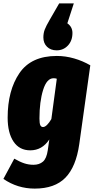

<svg xmlns="http://www.w3.org/2000/svg" viewBox="-35 -883 551 1129"><path d="M496 -499 431 -35Q412 98 349.5 162Q287 226 169 226Q68 226 -15 169L49 50Q82 69 108 77.5Q134 86 162 86Q196 86 217.5 67.5Q239 49 246 0L255 -63Q213 1 143 1Q79 1 44.5 -50.5Q10 -102 10 -191Q10 -351 79 -452.5Q148 -554 299 -554Q350 -554 400.5 -539.5Q451 -525 496 -499ZM197 -186Q197 -158 202 -147Q207 -136 218 -136Q229 -136 242 -149Q255 -162 267 -183L299 -420Q290 -423 280 -423Q240 -423 218.5 -354Q197 -285 197 -186ZM220 -663Q220 -688 228 -709Q236 -730 257 -766L313 -863H399L361 -746Q391 -725 391 -689Q391 -644 364.5 -615.5Q338 -587 298 -587Q263 -587 241.5 -608Q220 -629 220 -663Z"/></svg>

Font: Fira Sans Extra Condensed Black
Style: Italic
Weight: 900
Width: 3
Italic angle: -8°
Designer: Carrois Corporate & Edenspiekermann AG
Foundry: Carrois Corporate GbR & Edenspiekermann AG
Version: Version 4.203